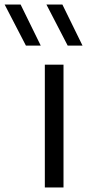

<svg xmlns="http://www.w3.org/2000/svg" viewBox="-110 -828 388 848"><path d="M88 0V-542.5H170.5V0ZM189 -626.5 95 -808H165.5L254.5 -626.5ZM4.5 -626.5 -89.5 -808H-19L70 -626.5Z"/></svg>

Font: Encode Sans Expanded
Style: Regular
Weight: 400
Width: 7
Designer: Multiple Designers
Foundry: Impallari Type
Version: Version 3.000; ttfautohint (v1.8.3) -l 8 -r 50 -G 200 -x 14 